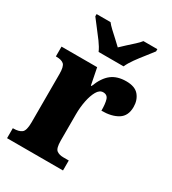

<svg xmlns="http://www.w3.org/2000/svg" viewBox="-186 -866 867 966"><g transform="rotate(30 248.0 -383.0)"><path d="M9 0V-58H13Q43 -58 59.5 -70Q76 -82 76 -130V-411Q76 -455 62.5 -467Q49 -479 20 -479H16V-536H223L242 -440H246Q268 -497 301 -522.5Q334 -548 386 -548Q437 -548 459.5 -521Q482 -494 482 -454Q482 -402 446 -379.5Q410 -357 351 -357Q351 -398 344 -420Q337 -442 313 -442Q292 -442 278 -417.5Q264 -393 256.5 -355.5Q249 -318 249 -277V-125Q249 -80 263.5 -69Q278 -58 302 -58H334V0ZM191 -606Q181 -629 161.5 -655.5Q142 -682 121.5 -708Q101 -734 87 -753V-766H168Q177 -754 194.5 -737.5Q212 -721 231 -704Q250 -687 263 -674Q276 -687 295 -704Q314 -721 332 -737.5Q350 -754 359 -766H440V-753Q426 -734 405 -708Q384 -682 365 -655.5Q346 -629 336 -606Z"/></g></svg>

Font: Noto Serif Tamil Condensed Black
Style: Italic
Weight: 900
Width: 3
Italic angle: -12°
Designer: Indian Type Foundry, Tom Grace, and the Monotype Design Team
Foundry: Monotype Imaging Inc.
Version: Version 2.003; ttfautohint (v1.8.4.7-5d5b)